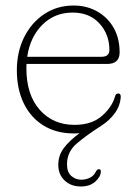

<svg xmlns="http://www.w3.org/2000/svg" viewBox="-20 -473 495 695"><path d="M345 149Q344 167.5 324.5 184.8Q305 202 273 202Q236.5 202 213.8 180.2Q191 158.5 191 123Q191 90 210.8 63.2Q230.5 36.5 268 9Q260 10 255.5 10Q251 10 247.5 10Q183.5 10 137.2 -18.8Q91 -47.5 66 -99Q41 -150.5 41 -218.5Q41 -285.5 67.5 -338.5Q94 -391.5 140.5 -422.2Q187 -453 246.5 -453Q293.5 -453 331.2 -432Q369 -411 391 -373Q413 -335 413 -283.5Q413 -241.5 367.5 -241.5H76Q75.5 -234 75.5 -226Q75.5 -130 123.8 -75.5Q172 -21 249.5 -21Q311.5 -21 348.2 -52.8Q385 -84.5 396 -122.5Q398.5 -134.5 407.5 -134.5Q413.5 -134.5 415.5 -130.5Q417.5 -126.5 417 -121.5Q415 -90 395.8 -63.5Q376.5 -37 347 -18Q293 16.5 257.8 46.5Q222.5 76.5 222.5 122Q222.5 150 238 163.8Q253.5 177.5 274.5 177.5Q290.5 177.5 305.2 170.5Q320 163.5 327.5 147.5Q331.5 139.5 338 139.5Q346 139.5 345 149ZM243 -427.5Q177.5 -427.5 133.2 -383.2Q89 -339 78.5 -267.5H348Q376 -267.5 376 -292.5Q376 -348.5 340 -388Q304 -427.5 243 -427.5Z"/></svg>

Font: Fraunces 72pt SuperSoft Thin
Style: Regular
Weight: 100
Version: Version 1.000;[b76b70a41]